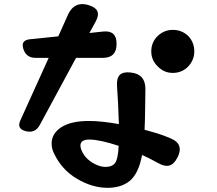

<svg xmlns="http://www.w3.org/2000/svg" viewBox="-20 -825 1040 919"><path d="M495 74Q422 74 349 31Q274 -13 237 -94Q227 -115 227 -138Q227 -185 273 -216Q320 -246 406 -246Q465 -246 549 -231Q546 -334 540 -415Q538 -451 553.5 -466.5Q569 -482 605 -478Q676 -471 676 -399Q675 -344 674.5 -295.5Q674 -247 672 -204Q702 -196 733 -186.5Q764 -177 796 -163Q863 -136 829 -70Q812 -38 789.5 -32.5Q767 -27 736 -45Q716 -56 697.5 -65.5Q679 -75 660 -83Q644 4 602 40Q561 74 495 74ZM104 -197Q58 -208 78 -250L213 -548H150Q106 -548 92 -590Q78 -632 122 -637L259 -651L307 -758Q337 -820 403 -801L408 -799Q469 -780 439 -724L408 -667L473 -674Q538 -681 538 -616V-615Q538 -548 472 -548H344L170 -226Q148 -186 104 -197ZM807 -476Q765 -476 735 -507Q704 -537 704 -579Q704 -623 735 -653Q766 -682 807 -682Q850 -682 881 -653Q910 -622 910 -579Q910 -538 881 -507Q851 -476 807 -476ZM484 -26Q517 -26 531 -45Q545 -64 548 -127Q457 -157 407 -157Q365 -157 365 -128Q365 -112 379 -88.5Q393 -65 421 -47Q456 -26 484 -26Z"/></svg>

Font: MaokenZhuyuanTi
Style: Regular
Weight: 400
Designer: Fontworks Inc & LongZhuTi team: ZERO子、时光羊、荆南、频凡、刘鹏、Little White Dog、帆影Magmeta、奈白不弍、白日月球、ChaoTawei、雨三（排名不分先后）
Version: Version 1.000; 20230222